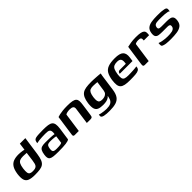

<svg xmlns="http://www.w3.org/2000/svg" viewBox="262 -1675 2962 2962"><g transform="rotate(-45 1743.0 -193.5)"><path d="M218 2Q140 2 96.5 -15.5Q53 -33 39.5 -76.5Q26 -120 36 -200Q48 -281 76 -324.5Q104 -368 149.5 -385.5Q195 -403 258 -403Q276 -403 299 -401Q322 -399 344 -395.5Q366 -392 382.5 -387.5Q399 -383 406 -378L374 -365L393 -505H513L470 -201Q460 -132 443.5 -91.5Q427 -51 399 -31Q371 -11 327 -4.5Q283 2 218 2ZM233 -62Q264 -62 284 -67.5Q304 -73 316.5 -86Q329 -99 336 -123.5Q343 -148 348 -186L367 -329Q360 -330 346 -330.5Q332 -331 317 -332Q302 -333 288 -333Q247 -333 221 -322.5Q195 -312 180.5 -283Q166 -254 158 -198Q151 -142 155.5 -113Q160 -84 179.5 -73Q199 -62 233 -62Z M730 5Q664 5 623.5 0.5Q583 -4 563 -17.5Q543 -31 538.5 -55Q534 -79 539 -116Q546 -167 561 -194Q576 -221 604 -230.5Q632 -240 676 -240Q702 -240 733 -239.5Q764 -239 794 -238Q824 -237 846 -234.5Q868 -232 876 -230Q881 -266 878 -287Q875 -308 862.5 -319Q850 -330 829 -333Q808 -336 778 -336Q744 -336 709.5 -334.5Q675 -333 643.5 -329.5Q612 -326 588 -320L592 -343Q596 -368 609.5 -379.5Q623 -391 642 -395Q664 -400 707.5 -402Q751 -404 799 -404Q861 -404 902.5 -398Q944 -392 966.5 -374Q989 -356 995.5 -321.5Q1002 -287 994 -229L965 -27Q950 -10 891.5 -2.5Q833 5 730 5ZM737 -47Q787 -47 815 -51Q843 -55 853 -64L870 -188Q861 -191 840 -193.5Q819 -196 796.5 -197.5Q774 -199 760 -199Q730 -199 710 -194.5Q690 -190 680 -174Q670 -158 665 -124Q661 -97 664.5 -79.5Q668 -62 684.5 -54.5Q701 -47 737 -47Z M1085 0Q1052 0 1057 -34L1105 -373Q1123 -380 1152.5 -386.5Q1182 -393 1224.5 -397.5Q1267 -402 1321 -402Q1390 -402 1430 -394Q1470 -386 1488 -367Q1506 -348 1508 -317Q1510 -286 1503 -240L1476 -47Q1474 -29 1469.5 -18.5Q1465 -8 1454 -3.5Q1443 1 1422 1L1349 0L1386 -268Q1392 -303 1372.5 -319Q1353 -335 1311 -335Q1280 -335 1255 -329.5Q1230 -324 1218 -314L1174 0Z M1734 118Q1699 118 1668.5 116Q1638 114 1614.5 108.5Q1591 103 1578.5 92.5Q1566 82 1568 65Q1569 60 1570 51.5Q1571 43 1572 39Q1583 45 1608.5 50.5Q1634 56 1665 59.5Q1696 63 1719 63Q1777 63 1809.5 47Q1842 31 1857 -5.5Q1872 -42 1876 -100L1892 -98Q1877 -67 1854.5 -49.5Q1832 -32 1800.5 -24.5Q1769 -17 1725 -17Q1665 -17 1629 -32.5Q1593 -48 1581 -88Q1569 -128 1578 -201Q1587 -264 1605 -303.5Q1623 -343 1653 -364.5Q1683 -386 1730 -393.5Q1777 -401 1845 -401Q1867 -401 1897 -399.5Q1927 -398 1957 -396Q1987 -394 2010 -392Q2033 -390 2041 -388Q2040 -385 2037.5 -373Q2035 -361 2032.5 -345.5Q2030 -330 2028 -315L1995 -77Q1984 0 1954 42.5Q1924 85 1870.5 101.5Q1817 118 1734 118ZM1773 -86Q1801 -86 1824.5 -93.5Q1848 -101 1865 -119Q1882 -137 1887 -171L1910 -330Q1902 -331 1876 -333.5Q1850 -336 1819 -336Q1782 -336 1759 -326Q1736 -316 1723 -289Q1710 -262 1702 -211Q1696 -161 1701 -134Q1706 -107 1724 -96.5Q1742 -86 1773 -86Z M2290 6Q2224 6 2182 -2.5Q2140 -11 2117.5 -32.5Q2095 -54 2090 -93Q2085 -132 2093 -192Q2105 -271 2132 -316.5Q2159 -362 2213 -382Q2267 -402 2359 -402Q2466 -402 2505 -364.5Q2544 -327 2533 -247L2523 -177H2244Q2246 -195 2256 -207.5Q2266 -220 2288 -220H2420L2423 -244Q2429 -291 2412.5 -314.5Q2396 -338 2346 -338Q2304 -338 2278.5 -326Q2253 -314 2239 -283.5Q2225 -253 2216 -194Q2209 -140 2216 -112Q2223 -84 2249 -74.5Q2275 -65 2324 -65Q2342 -65 2369.5 -66Q2397 -67 2426 -68.5Q2455 -70 2477 -72.5Q2499 -75 2506 -77L2504 -61Q2503 -49 2496 -35.5Q2489 -22 2473 -14Q2452 -2 2407 2Q2362 6 2290 6Z M2699 0H2614Q2595 0 2587.5 -9.5Q2580 -19 2584 -47L2631 -379Q2657 -386 2706.5 -394Q2756 -402 2819 -402Q2884 -402 2920 -394Q2956 -386 2971.5 -371Q2987 -356 2988.5 -333Q2990 -310 2986 -278H2870L2871 -292Q2874 -316 2865.5 -327Q2857 -338 2842.5 -340.5Q2828 -343 2813 -343Q2791 -343 2772.5 -338.5Q2754 -334 2745 -326Z M3183 4Q3162 4 3135 3Q3108 2 3082.5 -1Q3057 -4 3037 -11Q3022 -15 3013 -20.5Q3004 -26 3001.5 -41.5Q2999 -57 3003 -90Q3030 -79 3061.5 -72.5Q3093 -66 3123.5 -63.5Q3154 -61 3179 -61Q3202 -61 3226.5 -62.5Q3251 -64 3273.5 -69.5Q3296 -75 3311.5 -88Q3327 -101 3330 -123Q3335 -152 3321 -161Q3307 -170 3281 -170H3171Q3129 -170 3095 -174.5Q3061 -179 3044 -201Q3027 -223 3034 -275Q3042 -332 3074 -359.5Q3106 -387 3159.5 -396Q3213 -405 3285 -405Q3312 -405 3347.5 -404Q3383 -403 3409 -398Q3436 -395 3451.5 -389.5Q3467 -384 3473 -372Q3479 -360 3475 -337L3471 -312Q3466 -322 3443.5 -327.5Q3421 -333 3389.5 -335.5Q3358 -338 3323.5 -338.5Q3289 -339 3260 -339Q3234 -339 3211 -335.5Q3188 -332 3173 -320.5Q3158 -309 3154 -282Q3151 -262 3158 -252.5Q3165 -243 3180 -240.5Q3195 -238 3214 -238H3332Q3373 -238 3403 -231Q3433 -224 3447 -200.5Q3461 -177 3454 -126Q3446 -68 3409.5 -40.5Q3373 -13 3315 -4.5Q3257 4 3183 4Z"/></g></svg>

Font: Genos SemiBold
Style: Italic
Weight: 600
Italic angle: -8°
Version: Version 1.010